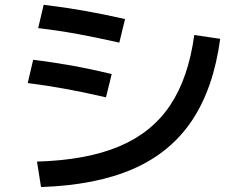

<svg xmlns="http://www.w3.org/2000/svg" viewBox="-20 -755 978 788"><path d="M777.3 -611.3 883.8 -595.7Q856.4 -393.6 768.8 -261.7Q681.2 -129.9 528.1 -62.5Q375 4.9 148.4 12.7L131.8 -91.8Q335 -97.7 469 -154.1Q603 -210.4 678.2 -322.8Q753.4 -435.1 777.3 -611.3ZM93.8 -414.1 116.2 -509.8Q201.2 -499 277.1 -485.4Q353 -471.7 438.5 -451.2L415 -355.5Q326.7 -376 250.7 -389.9Q174.8 -403.8 93.8 -414.1ZM136.7 -639.6 159.2 -735.4Q244.6 -725.1 323.7 -711.2Q402.8 -697.3 493.2 -676.8L469.7 -580.1Q376.5 -601.1 297.9 -615.5Q219.2 -629.9 136.7 -639.6Z"/></svg>

Font: Pretendard SemiBold
Style: Regular
Weight: 600
Designer: Base glyphs from Inter by Rasmus Andersson; Hangeul glyphs from Noto Sans CJK(Source Han Sans) by Jang Soo-young and Kan
Foundry: Kil Hyung-jin
Version: Version 1.309